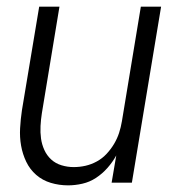

<svg xmlns="http://www.w3.org/2000/svg" viewBox="-20 -550 540 578"><path d="M185 8Q158 8 133 0.5Q108 -7 89 -23.5Q70 -40 59 -63Q48 -86 43.5 -111.5Q39 -137 40.5 -164Q42 -191 46 -218L98 -530H159L106 -209Q103 -190 102 -170.5Q101 -151 103.5 -133Q106 -115 113.5 -98.5Q121 -82 134 -70Q147 -58 165 -52.5Q183 -47 202 -47Q220 -47 237.5 -51Q255 -55 271.5 -64Q288 -73 301 -87Q314 -101 323.5 -117Q333 -133 338.5 -150Q344 -167 347 -185L404 -530H465L377 0H316L330 -82Q319 -62 303.5 -44.5Q288 -27 269 -14.5Q250 -2 228 3Q206 8 185 8Z"/></svg>

Font: Iosevka Curly Light Oblique
Style: Regular
Weight: 300
Italic angle: -9°
Monospace: yes
Designer: Belleve Invis
Foundry: Belleve Invis
Version: Version 11.1.0; ttfautohint (v1.8.3)